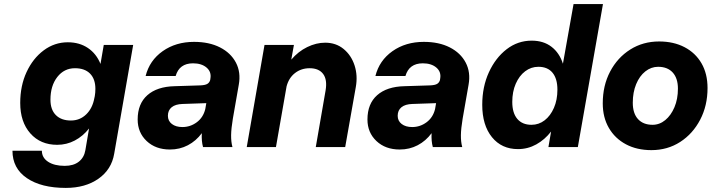

<svg xmlns="http://www.w3.org/2000/svg" viewBox="-20 -720 3484 940"><path d="M632 -500 539 33Q526 110 462 155Q398 200 302 200Q182 200 111.5 152Q41 104 41 18H185Q185 52 215.5 72Q246 92 297 92Q340 92 366 71.5Q392 51 398 15L416 -91Q386 -53 346 -32Q306 -11 260 -11Q178 -11 128.5 -67Q79 -123 79 -216Q79 -300 110 -367Q141 -434 194 -473.5Q247 -513 312 -513Q369 -513 410.5 -485Q452 -457 472 -407L488 -500ZM227 -232Q227 -183 253.5 -156.5Q280 -130 327 -130Q371 -130 402 -160Q433 -190 442 -240L444 -249Q447 -266 447 -285Q447 -333 421 -359.5Q395 -386 347 -386Q294 -386 260.5 -343Q227 -300 227 -232Z M1120 -139Q1112 -91 1111.5 -58.5Q1111 -26 1118 0H974Q966 -29 968 -68Q940 -30 900 -9Q860 12 812 12Q742 12 698 -29.5Q654 -71 654 -135Q654 -212 701.5 -254Q749 -296 835 -298L961 -302Q984 -303 994.5 -309Q1005 -315 1009 -328L1010 -335Q1016 -368 991.5 -389Q967 -410 925 -410Q858 -410 840 -348H693Q712 -424 776.5 -469.5Q841 -515 930 -515Q1004 -515 1057 -488Q1110 -461 1135 -413.5Q1160 -366 1149 -305ZM802 -153Q802 -128 821.5 -113Q841 -98 873 -98Q912 -98 943.5 -121.5Q975 -145 985 -186L990 -215L874 -211Q839 -210 820.5 -195Q802 -180 802 -153Z M1574 -277Q1583 -330 1562 -358Q1541 -386 1496 -386Q1455 -386 1424.5 -362.5Q1394 -339 1383 -297L1331 0H1188L1275 -500H1419L1406 -428Q1440 -468 1484 -489.5Q1528 -511 1572 -511Q1625 -511 1662.5 -480Q1700 -449 1716 -399.5Q1732 -350 1722 -294L1670 0H1526Z M2245 -139Q2237 -91 2236.5 -58.5Q2236 -26 2243 0H2099Q2091 -29 2093 -68Q2065 -30 2025 -9Q1985 12 1937 12Q1867 12 1823 -29.5Q1779 -71 1779 -135Q1779 -212 1826.5 -254Q1874 -296 1960 -298L2086 -302Q2109 -303 2119.5 -309Q2130 -315 2134 -328L2135 -335Q2141 -368 2116.5 -389Q2092 -410 2050 -410Q1983 -410 1965 -348H1818Q1837 -424 1901.5 -469.5Q1966 -515 2055 -515Q2129 -515 2182 -488Q2235 -461 2260 -413.5Q2285 -366 2274 -305ZM1927 -153Q1927 -128 1946.5 -113Q1966 -98 1998 -98Q2037 -98 2068.5 -121.5Q2100 -145 2110 -186L2115 -215L1999 -211Q1964 -210 1945.5 -195Q1927 -180 1927 -153Z M2932 -700 2809 0H2665L2678 -76Q2647 -36 2605.5 -13Q2564 10 2516 10Q2436 10 2388.5 -48.5Q2341 -107 2341 -207Q2341 -295 2373.5 -366Q2406 -437 2460.5 -479Q2515 -521 2583 -521Q2641 -521 2680 -491Q2719 -461 2736 -408L2788 -700ZM2488 -221Q2488 -167 2512.5 -138Q2537 -109 2582 -109Q2618 -109 2646.5 -131Q2675 -153 2692 -192Q2709 -231 2709 -281Q2709 -335 2685 -364Q2661 -393 2616 -393Q2580 -393 2551 -371Q2522 -349 2505 -310Q2488 -271 2488 -221Z M2931 -214Q2931 -301 2967 -369.5Q3003 -438 3065.5 -477.5Q3128 -517 3207 -517Q3278 -517 3331.5 -489Q3385 -461 3414.5 -410Q3444 -359 3444 -289Q3444 -203 3408 -134Q3372 -65 3310 -25Q3248 15 3169 15Q3098 15 3044.5 -13.5Q2991 -42 2961 -93.5Q2931 -145 2931 -214ZM3299 -286Q3299 -337 3273.5 -365Q3248 -393 3202 -393Q3168 -393 3139.5 -370.5Q3111 -348 3094.5 -308Q3078 -268 3078 -217Q3078 -165 3103.5 -137Q3129 -109 3175 -109Q3209 -109 3237 -132Q3265 -155 3282 -195Q3299 -235 3299 -286Z"/></svg>

Font: Overused Grotesk
Style: Bold Italic
Weight: 700
Italic angle: -10°
Version: Version 0.003